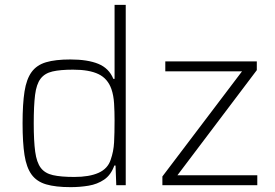

<svg xmlns="http://www.w3.org/2000/svg" viewBox="-20 -763 1133 791"><path d="M271 8Q209 8 170 -3.5Q131 -15 110 -44Q89 -73 81 -124Q73 -175 73 -255Q73 -335 81 -386Q89 -437 110 -466Q131 -495 169.5 -506.5Q208 -518 270 -518Q341 -518 385 -500Q429 -482 447 -438H452V-743H498V0H459L456 -81H451Q437 -42 409 -23Q381 -4 345 2Q309 8 271 8ZM286 -34Q348 -34 386 -51Q424 -68 436 -105Q448 -139 450 -176.5Q452 -214 452 -267Q452 -303 450 -336.5Q448 -370 439 -396Q424 -439 386 -457.5Q348 -476 281 -476Q228 -476 196 -468.5Q164 -461 147 -438.5Q130 -416 124.5 -372Q119 -328 119 -255Q119 -182 125 -138Q131 -94 148 -71.5Q165 -49 198 -41.5Q231 -34 286 -34ZM649 0V-36L977 -469H661V-510H1038V-474L711 -41H1040V0Z"/></svg>

Font: Saira ExtraLight
Style: Regular
Weight: 200
Designer: Hector Gatti with collaboration of the Omnibus-Type team
Foundry: Omnibus-Type
Version: Version 1.100; ttfautohint (v1.8.3)